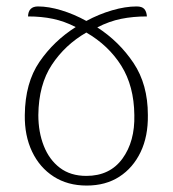

<svg xmlns="http://www.w3.org/2000/svg" viewBox="-20 -566 537 596"><path d="M98 -546Q131 -546 170.5 -534Q210 -522 248 -501Q287 -522 328 -534Q369 -546 404 -546Q421 -546 428 -538Q435 -530 436 -515Q393 -515 356 -507.5Q319 -500 282 -481Q350 -437 394.5 -370.5Q439 -304 439 -209Q440 -143 416.5 -94Q393 -45 350.5 -17.5Q308 10 249 10Q190 10 146.5 -18Q103 -46 79.5 -95.5Q56 -145 57 -209Q58 -309 102.5 -374Q147 -439 215 -482Q180 -500 144.5 -507.5Q109 -515 67 -515Q68 -546 98 -546ZM248 -465Q182 -427 141 -365Q100 -303 99 -209Q99 -156 116 -113Q133 -70 166 -45Q199 -20 248 -20Q321 -20 360 -73.5Q399 -127 397 -209Q396 -299 356.5 -362Q317 -425 248 -465Z"/></svg>

Font: Noto Serif Georgian SemiCondensed ExtraLight
Style: Regular
Weight: 200
Width: 4
Designer: Monotype Design Team, Akaki Razmadze
Foundry: Google LLC
Version: Version 2.003; ttfautohint (v1.8.4.7-5d5b)